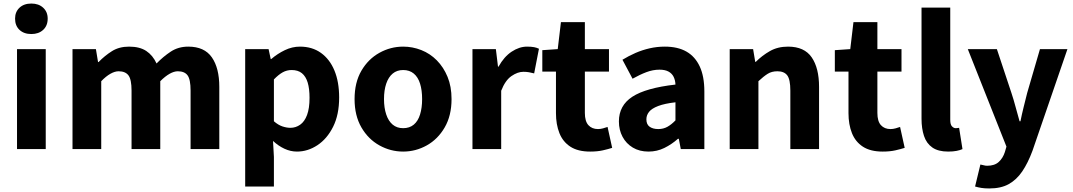

<svg xmlns="http://www.w3.org/2000/svg" viewBox="-20 -841 6054 1083"><path d="M76 0V-564H238V0ZM157 -649Q115 -649 90 -672.5Q65 -696 65 -736Q65 -774 90 -797.5Q115 -821 157 -821Q198 -821 223.5 -797.5Q249 -774 249 -736Q249 -696 223.5 -672.5Q198 -649 157 -649Z M389 0V-564H521L533 -491H536Q571 -527 611.5 -552.5Q652 -578 708 -578Q768 -578 805 -553.5Q842 -529 863 -483Q901 -522 943.5 -550Q986 -578 1042 -578Q1133 -578 1175 -517.5Q1217 -457 1217 -351V0H1055V-330Q1055 -393 1038 -416Q1021 -439 983 -439Q962 -439 937 -425Q912 -411 884 -383V0H722V-330Q722 -393 704.5 -416Q687 -439 649 -439Q628 -439 603 -425Q578 -411 551 -383V0Z M1363 211V-564H1495L1507 -508H1510Q1545 -538 1586.5 -558Q1628 -578 1672 -578Q1741 -578 1790.5 -542.5Q1840 -507 1866.5 -443Q1893 -379 1893 -291Q1893 -194 1859 -126Q1825 -58 1770.5 -22Q1716 14 1655 14Q1619 14 1584.5 -2Q1550 -18 1520 -46L1525 44V211ZM1618 -120Q1648 -120 1673 -137.5Q1698 -155 1712 -192.5Q1726 -230 1726 -289Q1726 -341 1715.5 -375.5Q1705 -410 1683 -428Q1661 -446 1625 -446Q1598 -446 1574.5 -433Q1551 -420 1525 -393V-157Q1549 -136 1573 -128Q1597 -120 1618 -120Z M2254 14Q2183 14 2120 -21Q2057 -56 2018.5 -122.5Q1980 -189 1980 -282Q1980 -376 2018.5 -442Q2057 -508 2120 -543Q2183 -578 2254 -578Q2307 -578 2356.5 -558.5Q2406 -539 2444 -500.5Q2482 -462 2504.5 -407.5Q2527 -353 2527 -282Q2527 -189 2488.5 -122.5Q2450 -56 2387.5 -21Q2325 14 2254 14ZM2254 -118Q2290 -118 2314 -138Q2338 -158 2349.5 -195.5Q2361 -233 2361 -282Q2361 -332 2349.5 -369Q2338 -406 2314 -426Q2290 -446 2254 -446Q2219 -446 2195 -426Q2171 -406 2158.5 -369Q2146 -332 2146 -282Q2146 -233 2158.5 -195.5Q2171 -158 2195 -138Q2219 -118 2254 -118Z M2645 0V-564H2777L2789 -465H2792Q2823 -521 2866 -549.5Q2909 -578 2953 -578Q2977 -578 2992.5 -575Q3008 -572 3020 -566L2993 -427Q2977 -431 2963.5 -433.5Q2950 -436 2932 -436Q2900 -436 2865 -412Q2830 -388 2807 -329V0Z M3309 14Q3240 14 3197.5 -13.5Q3155 -41 3135.5 -90Q3116 -139 3116 -203V-437H3039V-558L3126 -564L3144 -716H3279V-564H3415V-437H3279V-204Q3279 -157 3299 -135Q3319 -113 3353 -113Q3367 -113 3381.5 -117Q3396 -121 3407 -125L3433 -7Q3411 0 3380.5 7Q3350 14 3309 14Z M3638 14Q3587 14 3549.5 -8.5Q3512 -31 3491.5 -69.5Q3471 -108 3471 -156Q3471 -246 3547 -295.5Q3623 -345 3790 -364Q3789 -389 3779.5 -408Q3770 -427 3750.5 -437.5Q3731 -448 3700 -448Q3663 -448 3626 -434Q3589 -420 3548 -397L3491 -504Q3527 -526 3565 -542.5Q3603 -559 3644.5 -568.5Q3686 -578 3730 -578Q3803 -578 3852 -550Q3901 -522 3927 -466Q3953 -410 3953 -325V0H3820L3809 -58H3804Q3769 -27 3727.5 -6.5Q3686 14 3638 14ZM3693 -113Q3722 -113 3745 -126Q3768 -139 3790 -162V-264Q3729 -257 3692.5 -243Q3656 -229 3641 -210Q3626 -191 3626 -168Q3626 -139 3644.5 -126Q3663 -113 3693 -113Z M4096 0V-564H4228L4240 -492H4243Q4279 -528 4323 -553Q4367 -578 4425 -578Q4517 -578 4558.5 -517.5Q4600 -457 4600 -351V0H4438V-330Q4438 -393 4420.5 -416Q4403 -439 4365 -439Q4333 -439 4310 -424.5Q4287 -410 4258 -383V0Z M4959 14Q4890 14 4847.5 -13.5Q4805 -41 4785.5 -90Q4766 -139 4766 -203V-437H4689V-558L4776 -564L4794 -716H4929V-564H5065V-437H4929V-204Q4929 -157 4949 -135Q4969 -113 5003 -113Q5017 -113 5031.5 -117Q5046 -121 5057 -125L5083 -7Q5061 0 5030.5 7Q5000 14 4959 14Z M5328 14Q5272 14 5239 -9Q5206 -32 5192 -74Q5178 -116 5178 -171V-798H5340V-165Q5340 -138 5350 -128Q5360 -118 5370 -118Q5375 -118 5379 -118.5Q5383 -119 5390 -120L5409 0Q5396 6 5376 10Q5356 14 5328 14Z M5560 222Q5534 222 5515.5 219Q5497 216 5480 211L5510 87Q5518 88 5528 91Q5538 94 5548 94Q5590 94 5613.5 72.5Q5637 51 5648 17L5657 -14L5439 -564H5603L5685 -317Q5698 -278 5708.5 -238Q5719 -198 5731 -157H5736Q5744 -197 5754 -237Q5764 -277 5774 -317L5846 -564H6001L5804 9Q5778 79 5746 126Q5714 173 5670 197.5Q5626 222 5560 222Z"/></svg>

Font: Noto Sans TC Thin ExtraBold
Style: Regular
Weight: 800
Version: Version 2.004-H2;hotconv 1.0.118;makeotfexe 2.5.65603